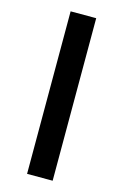

<svg xmlns="http://www.w3.org/2000/svg" viewBox="-115 -789 538 841"><g transform="rotate(15 154.5 -368.5)"><path d="M97 0V-737H213V0Z"/></g></svg>

Font: Source Han Sans Medium
Style: Regular
Weight: 500
Designer: Ryoko NISHIZUKA Ë•øÂ°öÊ∂ºÂ≠ê (kana, bopomofo & ideographs); Paul D. Hunt (Latin, Greek & Cyrillic); Sandoll Communicatio
Foundry: Adobe
Version: Version 2.004;hotconv 1.0.118;makeotfexe 2.5.65603